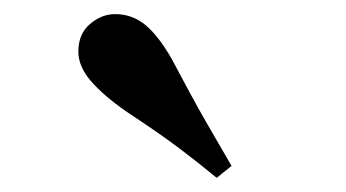

<svg xmlns="http://www.w3.org/2000/svg" viewBox="-20 -884 490 272"><path d="M308 -649 287 -632Q263 -652 234.5 -673.5Q206 -695 159 -726Q126 -749 108.5 -769.5Q91 -790 91 -811Q91 -836 107.5 -850Q124 -864 143 -864Q167 -864 185.5 -849Q204 -834 223 -801Q252 -746 271.5 -712Q291 -678 308 -649Z"/></svg>

Font: Noto Serif KR ExtraLight ExtraBold
Style: Regular
Weight: 800
Version: Version 2.003-H1;hotconv 1.1.1;makeotfexe 2.6.0